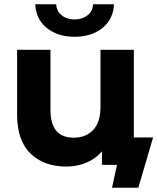

<svg xmlns="http://www.w3.org/2000/svg" viewBox="-20 -771 736 898"><path d="M145 -751H243Q244 -719 268.5 -699.5Q293 -680 329 -680Q365 -680 389.5 -699.5Q414 -719 415 -751H513Q510 -681 459 -640Q408 -599 329 -599Q250 -599 199 -640Q148 -681 145 -751ZM696 -128 627 107H504L527 0H457V-63Q427 -28 383.5 -10Q340 8 291 8Q185 8 122.5 -53Q60 -114 60 -234V-538H216V-257Q216 -127 325 -127Q382 -127 416 -163.5Q450 -200 450 -272V-538H606V-128Z"/></svg>

Font: Montserrat Alternates
Style: Bold
Weight: 700
Designer: Julieta Ulanovsky
Foundry: Julieta Ulanovsky
Version: Version 7.200